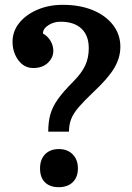

<svg xmlns="http://www.w3.org/2000/svg" viewBox="-20 -751 546 796"><path d="M266 -205H180Q180 -246 189 -277.5Q198 -309 220.5 -340.5Q243 -372 283 -412Q318 -447 333 -479Q348 -511 348 -551Q348 -604 317.5 -632.5Q287 -661 231 -661Q203 -661 180.5 -646.5Q158 -632 158 -612Q178 -601 189.5 -581.5Q201 -562 201 -540Q201 -512 178.5 -490.5Q156 -469 118 -469Q80 -469 56 -501.5Q32 -534 32 -578Q32 -621 59.5 -655.5Q87 -690 134.5 -710.5Q182 -731 240 -731Q311 -731 364.5 -709Q418 -687 448.5 -647.5Q479 -608 479 -557Q479 -512 454 -469.5Q429 -427 368 -370Q330 -334 307.5 -308Q285 -282 275.5 -258.5Q266 -235 266 -205ZM146 -53Q146 -90 167 -111.5Q188 -133 224 -133Q260 -133 281.5 -111Q303 -89 303 -53Q303 -17 282 4Q261 25 223 25Q187 25 166.5 5Q146 -15 146 -53Z"/></svg>

Font: Domine
Style: Bold
Weight: 700
Designer: Pablo Impallari, Rodrigo Fuenzalida, Brenda Gallo
Foundry: Pablo Impallari, Rodrigo Fuenzalida, Brenda Gallo
Version: Version 2.000